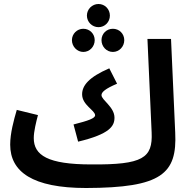

<svg xmlns="http://www.w3.org/2000/svg" viewBox="-20 -920 953 961"><path d="M473 -784C505 -784 530 -810 530 -842C530 -874 505 -900 473 -900C441 -900 415 -874 415 -842C415 -810 441 -784 473 -784ZM397 -660C429 -660 454 -687 454 -719C454 -751 429 -776 397 -776C366 -776 340 -751 340 -719C340 -687 366 -660 397 -660ZM545 -660C577 -660 602 -687 602 -719C602 -751 577 -776 545 -776C513 -776 488 -751 488 -719C488 -687 513 -660 545 -660ZM411 21C789 20 867 -50 857 -256L836 -725H718L739 -257C745 -129 695 -95 437 -97C219 -97 149 -143 149 -229C149 -262 161 -310 170 -344L64 -370C49 -319 31 -253 31 -196C31 -60 143 21 411 21ZM371 -211C530 -249 553 -289 553 -331C553 -385 488 -419 488 -444C488 -459 507 -476 566 -501L527 -578C425 -534 391 -492 391 -448C391 -394 456 -368 456 -343C456 -328 423 -316 348 -297Z"/></svg>

Font: Noto Sans Arabic UI SmBd
Style: Regular
Weight: 600
Designer: Monotype Design Team, Nadine Chahine and Nizar Qandah
Foundry: Monotype Imaging Inc.
Version: Version 2.010